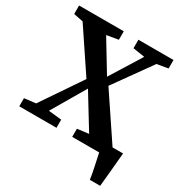

<svg xmlns="http://www.w3.org/2000/svg" viewBox="-209 -890 1145 1217"><g transform="rotate(30 363.0 -281.5)"><path d="M89.5 -69.5 288.5 -362.5 84.5 -667 15 -681V-743H342V-681L257 -666.5L394 -440.5L535 -667.5L449 -681V-743H706V-681L625 -667L430.5 -395L648.5 -70H725.5Q723.5 -50.5 720.5 -16.5Q717.5 17.5 714 56.2Q710.5 95 707.2 128.5Q704 162 702 180H626.5Q624.5 163.5 619.8 138.2Q615 113 609.2 86Q603.5 59 598.5 35.8Q593.5 12.5 591 0H393.5V-59.5L477 -70L327 -315L183 -69.5L278.5 -59.5V0H6V-59.5Z"/></g></svg>

Font: Merriweather
Style: Bold
Weight: 700
Designer: Eben Sorkin
Foundry: Eben Sorkin
Version: Version 2.100; ttfautohint (v1.7.19-72a1) -l 8 -r 50 -G 200 